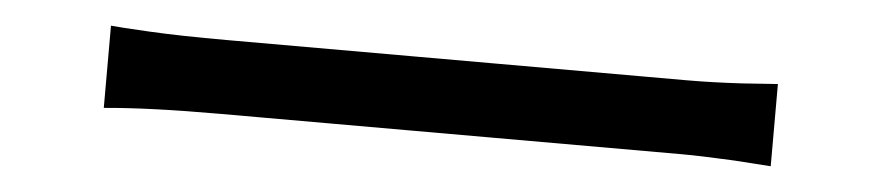

<svg xmlns="http://www.w3.org/2000/svg" viewBox="-24 -498 1048 228"><g transform="rotate(5 500.0 -384.0)"><path d="M241 -428H465H566H662H740H789Q818 -428 854 -430L897 -433V-335L853 -338Q813 -340 790 -340H566H465H370H291H241Q155 -340 102 -335V-433Q111 -432 148 -430Q185 -428 241 -428Z"/></g></svg>

Font: Merged Yaku Han JP
Style: Regular
Weight: 400
Designer: Ryoko NISHIZUKA 西塚涼子 (kana, bopomofo & ideographs); Paul D. Hunt (Latin, Greek & Cyrillic); Sandoll Communications 산돌커뮤니
Foundry: Adobe
Version: Version 2.004